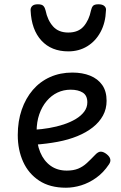

<svg xmlns="http://www.w3.org/2000/svg" viewBox="-20 -858 566 897"><path d="M288 19Q213 19 163 -14Q113 -47 88 -102.5Q63 -158 63 -227Q63 -292 81.5 -345.5Q100 -399 133.5 -438Q167 -477 214 -498Q261 -519 318 -519Q365 -519 401 -504.5Q437 -490 457.5 -461Q478 -432 478 -387Q478 -349 461 -318Q444 -287 413.5 -263Q383 -239 341.5 -222Q300 -205 249.5 -195.5Q199 -186 143 -182L142 -252Q175 -254 210 -260Q245 -266 277 -276.5Q309 -287 334 -302Q359 -317 373.5 -336.5Q388 -356 388 -380Q388 -412 366.5 -425.5Q345 -439 310 -439Q277 -439 248.5 -425.5Q220 -412 198 -386Q176 -360 163.5 -324Q151 -288 151 -243Q151 -187 168 -146.5Q185 -106 216.5 -83.5Q248 -61 292 -61Q323 -61 345 -70Q367 -79 385.5 -96Q404 -113 425 -135Q439 -150 451.5 -149.5Q464 -149 478 -138Q492 -127 495 -115Q498 -103 489 -90Q463 -51 429 -27Q395 -3 359 8Q323 19 288 19ZM299 -618Q220 -618 173.5 -668.5Q127 -719 123 -809Q122 -821 130 -829.5Q138 -838 157 -838Q176 -838 183 -830Q190 -822 193 -809Q202 -764 227.5 -735Q253 -706 299 -706Q346 -706 371 -735Q396 -764 405 -809Q408 -823 414.5 -830.5Q421 -838 440 -838Q459 -838 468 -829.5Q477 -821 475 -809Q473 -752 450 -709Q427 -666 388 -642Q349 -618 299 -618Z"/></svg>

Font: Playwrite NG Modern
Style: Regular
Weight: 400
Designer: Veronika Burian, José Scaglione
Foundry: TypeTogether
Version: Version 1.002